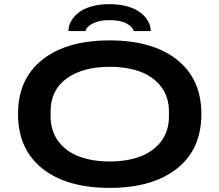

<svg xmlns="http://www.w3.org/2000/svg" viewBox="-20 -894 1058 926"><path d="M310.1 -744.1Q310.1 -767.6 321.8 -789.8Q333.5 -812 356.4 -831.3Q379.4 -850.6 418.7 -862.3Q458 -874 507.8 -874Q557.6 -874 596.9 -862.3Q636.2 -850.6 659.7 -831.5Q683.1 -812.5 695.1 -790Q707 -767.6 707 -744.1H625Q620.6 -763.7 591.1 -780.3Q561.5 -796.9 507.8 -796.9Q458.5 -796.9 427.7 -781Q397 -765.1 392.1 -744.1ZM66.9 -344.2Q66.9 -513.2 184.3 -606.2Q301.8 -699.2 508.8 -699.2Q715.8 -699.2 833.5 -606.2Q951.2 -513.2 951.2 -344.2Q951.2 -174.3 833.5 -81.1Q715.8 12.2 508.8 12.2Q301.8 12.2 184.3 -81.1Q66.9 -174.3 66.9 -344.2ZM508.8 -115.2Q592.8 -115.2 656.5 -139.2Q720.2 -163.1 757.6 -212.9Q794.9 -262.7 794.9 -333V-356Q794.9 -426.3 757.3 -475.6Q719.7 -524.9 656.2 -548.3Q592.8 -571.8 508.8 -571.8Q380.4 -571.8 302.2 -516.1Q224.1 -460.4 224.1 -356V-333Q224.1 -262.7 261.2 -212.9Q298.3 -163.1 361.8 -139.2Q425.3 -115.2 508.8 -115.2Z"/></svg>

Font: Archivo Expanded SemiBold
Style: Regular
Weight: 600
Width: 7
Designer: Hector Gatti
Foundry: Omnibus-Type
Version: Version 2.001